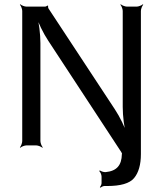

<svg xmlns="http://www.w3.org/2000/svg" viewBox="-20 -680 763 898"><path d="M550 41C549 93 526 120 474 125C466 126 452 121 447 117L444 120C449 124 455 137 455 146V177C455 183 450 192 447 195L450 198C453 195 462 190 468 190H481C544 190 586 178 607 153C628 128 639 90 639 41V-629C639 -638 645 -653 650 -658L648 -660C643 -655 628 -649 619 -649H574C565 -649 550 -655 545 -660L543 -658C548 -653 554 -638 554 -629V-180C554 -137 561 -82 570 -51L574 -52C565 -83 541 -133 517 -169L207 -640C205 -643 204 -650 205 -653L202 -654C200 -652 194 -649 190 -649H104C95 -649 80 -655 75 -660L73 -658C78 -653 84 -638 84 -629V-20C84 -11 78 4 73 9L75 11C80 6 95 0 104 0H149C158 0 173 6 178 11L180 9C175 4 169 -11 169 -20V-478C169 -521 162 -576 153 -607L149 -606C158 -575 182 -525 206 -489L547 31C547 32 551 38 551 38L552 34C551 34 550 39 550 41Z"/></svg>

Font: Gamestation Storm
Style: Regular
Weight: 400
Designer: Jonas Hecksher
Foundry: Jonas Hecksher, Playtypeª, e-types AS
Version: Version 1.003